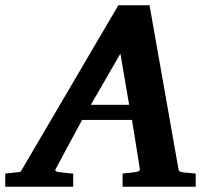

<svg xmlns="http://www.w3.org/2000/svg" viewBox="-73 -707 808 727"><path d="M382.8 -503.9 271 -310.1H416ZM391.1 0V-49.8Q398.9 -50.8 407 -51.5Q415 -52.2 421.9 -53.2Q429.7 -54.2 437 -55.2Q446.8 -56.2 452.1 -58.6Q457.5 -61 456.1 -69.8L426.8 -252.9H237.8L139.2 -69.8Q134.3 -62.5 138.2 -59.3Q142.1 -56.2 151.9 -55.2Q159.7 -54.2 168.5 -53.2Q175.8 -52.2 185.1 -51.5Q194.3 -50.8 204.1 -49.8V0H-53.2V-49.8L4.9 -56.2L375 -687H493.2L602.1 -70.8Q603.5 -61 607.2 -58.3Q610.8 -55.7 622.1 -54.2Q628.9 -53.7 636.7 -52.7Q643.6 -51.8 651.6 -51.3Q659.7 -50.8 668 -49.8V0Z"/></svg>

Font: Charis SIL Afr
Style: Bold Italic
Weight: 700
Italic angle: -11°
Foundry: SIL International
Version: Version 5.000